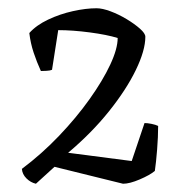

<svg xmlns="http://www.w3.org/2000/svg" viewBox="-20 -790 446 465"><path d="M67 -345Q54 -348 44 -358Q34 -368 33 -381Q81 -417 123 -461Q165 -505 197 -550Q229 -595 247 -633.5Q265 -672 265 -698Q239 -706 197.5 -711.5Q156 -717 121 -717L106 -621Q102 -619 93 -618.5Q84 -618 79 -618Q69 -640 61.5 -662.5Q54 -685 51 -710Q68 -729 96.5 -742.5Q125 -756 156.5 -763Q188 -770 214 -770Q228 -770 248 -762.5Q268 -755 287 -743.5Q306 -732 319 -720.5Q332 -709 332 -701Q332 -668 309 -620.5Q286 -573 244 -520.5Q202 -468 145 -420L299 -400L330 -492Q337 -492 347 -490Q357 -488 363 -485Q363 -459 360.5 -427.5Q358 -396 355 -376Q343 -366 318.5 -355.5Q294 -345 278 -345L112 -386Z"/></svg>

Font: Texturina 72pt Light
Style: Regular
Weight: 300
Designer: Guillermo Torres Carreño
Foundry: Omnibus-Type
Version: Version 1.002; ttfautohint (v1.8.3)